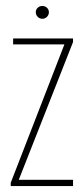

<svg xmlns="http://www.w3.org/2000/svg" viewBox="-20 -624 283 644"><path d="M16 0V-11L196 -475H24V-495H225V-483L43 -21H225V0ZM122 -561Q113 -561 106.5 -567.5Q100 -574 100 -583Q100 -592 106.5 -598Q113 -604 122 -604Q131 -604 137.5 -598Q144 -592 144 -583Q144 -574 137.5 -567.5Q131 -561 122 -561Z"/></svg>

Font: Alumni Sans Thin
Style: Regular
Weight: 100
Designer: Robert E. Leuschke
Foundry: Robert E. Leuschke
Version: Version 1.018